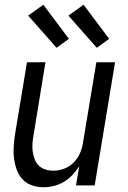

<svg xmlns="http://www.w3.org/2000/svg" viewBox="-20 -783 540 811"><path d="M164 8Q138 8 114 -0.5Q90 -9 74 -27Q58 -45 50 -68Q42 -91 39 -116Q36 -141 38 -167Q40 -193 44 -219L94 -520H172L121 -208Q118 -191 117 -174Q116 -157 118.5 -140.5Q121 -124 127 -109Q133 -94 144.5 -83Q156 -72 172 -67Q188 -62 205 -62Q228 -62 251 -70.5Q274 -79 291.5 -97Q309 -115 318.5 -137.5Q328 -160 331 -183L387 -520H466L380 0H301L315 -82Q303 -62 286.5 -44.5Q270 -27 250 -15Q230 -3 207.5 2.5Q185 8 164 8ZM389 -581 269 -717 333 -763 441 -619ZM219 -581 99 -717 163 -763 271 -619Z"/></svg>

Font: Iosevka SS04
Style: Italic
Weight: 400
Italic angle: -9°
Monospace: yes
Designer: Belleve Invis
Foundry: Belleve Invis
Version: Version 19.0.0; ttfautohint (v1.8.4)